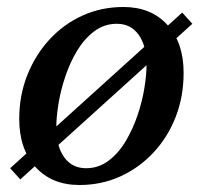

<svg xmlns="http://www.w3.org/2000/svg" viewBox="-20 -516 580 549"><path d="M207 13Q128 13 81.5 -38.5Q35 -90 35 -176Q35 -243 58 -301Q81 -359 121.5 -403Q162 -447 216 -471.5Q270 -496 333 -496Q412 -496 458.5 -445Q505 -394 505 -308Q505 -240 482.5 -182Q460 -124 419 -80Q378 -36 324 -11.5Q270 13 207 13ZM226 -35Q262 -35 290.5 -56.5Q319 -78 339.5 -112.5Q360 -147 373.5 -187Q387 -227 393 -265Q399 -303 399 -331Q399 -385 376.5 -416.5Q354 -448 314 -448Q278 -448 249.5 -426.5Q221 -405 200.5 -371Q180 -337 166.5 -296.5Q153 -256 147 -218Q141 -180 141 -152Q141 -98 163.5 -66.5Q186 -35 226 -35ZM38 -3 9 -35 501 -480 530 -448Z"/></svg>

Font: Platypi
Style: Italic
Weight: 400
Italic angle: -13°
Designer: David Sargent
Foundry: Bolt Cutter Type
Version: Version 1.200; ttfautohint (v1.8.4.7-5d5b)